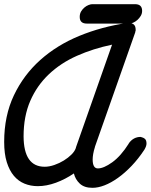

<svg xmlns="http://www.w3.org/2000/svg" viewBox="-45 -851 722 920"><path d="M572 -164Q594 -195 629 -195Q642 -192 649.5 -185.5Q657 -179 657 -163Q657 -151 647 -134Q618 -90 585.5 -56Q553 -22 520 1.5Q487 25 456 37Q425 49 398 49Q359 49 337.5 29Q316 9 309 -20Q268 8 223 24.5Q178 41 136 41Q102 41 72.5 29Q43 17 21.5 -8.5Q0 -34 -12.5 -74Q-25 -114 -25 -171Q-25 -296 21.5 -394Q68 -492 148 -563.5Q228 -635 335 -679Q442 -723 564 -741H572Q605 -741 605 -709Q605 -706 605 -704.5Q605 -703 603 -698V-696L410 -148V-147Q404 -128 401.5 -113Q399 -98 399 -87Q399 -44 424 -44Q452 -44 493 -73.5Q534 -103 572 -163ZM318 -140Q318 -141 318.5 -142Q319 -143 319 -145Q320 -147 320 -148L492 -637Q401 -618 323.5 -583.5Q246 -549 189 -495Q132 -441 100 -367.5Q68 -294 68 -197Q69 -52 169 -52Q191 -52 215.5 -60.5Q240 -69 261 -82Q282 -95 297.5 -110.5Q313 -126 318 -141ZM371 -738Q337 -738 337 -770Q337 -785 343.5 -796Q350 -807 359.5 -815Q369 -823 379.5 -827Q390 -831 397 -831H602Q636 -831 636 -799Q636 -786 629.5 -775Q623 -764 613.5 -755.5Q604 -747 593.5 -742.5Q583 -738 576 -738Z"/></svg>

Font: Discipuli Britannica Bold
Style: Regular
Weight: 700
Designer: Peter Wiegel
Foundry: Peter Wiegel
Version: Version 0.001 2009